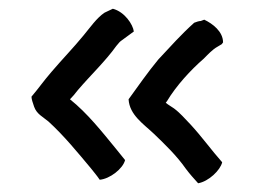

<svg xmlns="http://www.w3.org/2000/svg" viewBox="-20 -470 591 439"><path d="M52 -249C52 -243 55 -235 58 -226C64 -209 78 -203 91 -192C127 -159 157 -122 188 -85C195 -76 202 -68 208 -59C231 -61 261 -84 266 -104L245 -130C213 -169 180 -211 140 -243C147 -250 150 -254 158 -264C187 -298 221 -330 246 -365C250 -369 252 -373 256 -376C266 -383 276 -391 286 -398C284 -414 265 -443 238 -450C232 -447 225 -444 219 -441C201 -429 186 -407 171 -389C149 -362 121 -333 98 -306C79 -284 69 -269 52 -249ZM274 -243C276 -207 309 -186 332 -164C358 -139 384 -114 405 -84C414 -72 423 -62 433 -51C457 -55 484 -81 488 -99C464 -126 441 -158 416 -185L397 -205C392 -210 386 -216 378 -222C371 -227 365 -230 359 -235L362 -239C383 -274 416 -310 446 -336C455 -345 466 -357 477 -363L487 -369L490 -373C490 -398 466 -416 447 -425L439 -422C435 -422 429 -420 424 -418C394 -391 371 -365 342 -334C318 -305 295 -272 274 -243Z"/></svg>

Font: Hussar Pisanka
Style: Regular
Weight: 400
Designer: Robert Jablonski
Foundry: Cannot Into Space Fonts
Version: Version 1.070